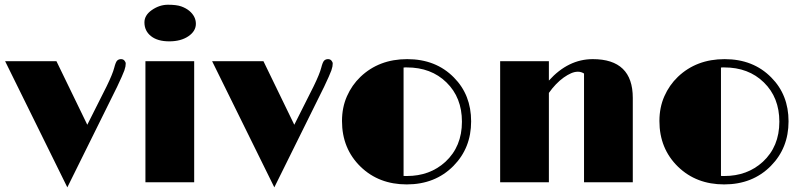

<svg xmlns="http://www.w3.org/2000/svg" viewBox="-20 -785 3457 827"><path d="M2 -521.5H223.1L356 -247.6L439.5 -413.6Q465.3 -466.8 471.9 -492.7Q478.5 -518.6 485.1 -524.4Q491.7 -530.3 501.2 -530.3Q510.7 -530.3 516.1 -523.9Q521.5 -517.6 521.5 -511.2Q521.5 -504.9 520.3 -498.5Q519 -492.2 515.6 -481.4Q508.3 -461.4 484.9 -412.1L270 22Z M602.1 -688.5Q602.1 -719.2 633.3 -741.2Q666.5 -764.6 703.6 -764.6Q740.7 -764.6 761 -757.3Q781.2 -750 795.4 -738.3Q823.7 -714.4 823.7 -682.6Q823.7 -650.9 791.5 -628.9Q759.3 -606.9 709 -606.9Q658.7 -606.9 630.4 -629.4Q602.1 -651.9 602.1 -688.5ZM606.4 -521.5H816.4V0H606.4Z M893.6 -521.5H1114.7L1247.6 -247.6L1331.1 -413.6Q1356.9 -466.8 1363.5 -492.7Q1370.1 -518.6 1376.7 -524.4Q1383.3 -530.3 1392.8 -530.3Q1402.3 -530.3 1407.7 -523.9Q1413.1 -517.6 1413.1 -511.2Q1413.1 -504.9 1411.9 -498.5Q1410.6 -492.2 1407.2 -481.4Q1399.9 -461.4 1376.5 -412.1L1161.6 22Z M1453.1 -263.7Q1453.1 -322.3 1474.4 -370.4Q1495.6 -418.5 1532.7 -454.1Q1612.8 -530.3 1733.9 -530.3Q1857.4 -530.3 1935.1 -451.2Q2009.3 -376.5 2009.3 -262.2Q2009.3 -147.5 1933.1 -70.3Q1854.5 9.3 1731.9 9.3Q1612.3 9.3 1533.7 -66.4Q1453.1 -144.5 1453.1 -263.7ZM1718.3 -27.3Q1722.2 -26.9 1726.1 -26.9H1732.9Q1831.5 -26.9 1898.4 -87.9Q1969.7 -153.8 1969.7 -260.7Q1969.7 -365.2 1902.8 -430.2Q1836.9 -494.6 1732.4 -494.6H1725.1Q1721.7 -494.6 1718.3 -494.1Z M2495.6 -468.3Q2483.4 -476.1 2469.2 -476.1Q2455.1 -476.1 2439.9 -469.5Q2424.8 -462.9 2408.2 -451.2Q2373.5 -426.3 2344.2 -384.8V0H2134.3V-521.5H2344.2V-438Q2427.7 -530.3 2533.2 -530.3Q2705.6 -530.3 2705.6 -363.3V0H2495.6Z M2820.3 -263.7Q2820.3 -322.3 2841.6 -370.4Q2862.8 -418.5 2899.9 -454.1Q2980 -530.3 3101.1 -530.3Q3224.6 -530.3 3302.2 -451.2Q3376.5 -376.5 3376.5 -262.2Q3376.5 -147.5 3300.3 -70.3Q3221.7 9.3 3099.1 9.3Q2979.5 9.3 2900.9 -66.4Q2820.3 -144.5 2820.3 -263.7ZM3085.4 -27.3Q3089.4 -26.9 3093.3 -26.9H3100.1Q3198.7 -26.9 3265.6 -87.9Q3336.9 -153.8 3336.9 -260.7Q3336.9 -365.2 3270 -430.2Q3204.1 -494.6 3099.6 -494.6H3092.3Q3088.9 -494.6 3085.4 -494.1Z"/></svg>

Font: Limelight
Style: Regular
Weight: 400
Designer: Nicole Fally
Foundry: Nicole Fally
Version: Version 1.002